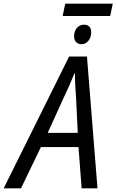

<svg xmlns="http://www.w3.org/2000/svg" viewBox="-80 -1022 632 1042"><path d="M260 -935H518L532 -1002H274ZM363 -782C391 -782 415 -809 415 -847C415 -873 402 -888 375 -888C342 -888 322 -858 322 -825C322 -797 339 -782 363 -782ZM-60 0H34L142 -224H346L363 0H449L392 -715H295ZM179 -301 263 -486C287 -536 308 -583 324 -624H327C326 -585 330 -532 333 -488L342 -301Z"/></svg>

Font: Noto Sans SemiCondensed
Style: Italic
Weight: 400
Width: 4
Italic angle: -12°
Designer: Monotype Design Team
Foundry: Monotype Imaging Inc.
Version: Version 2.013